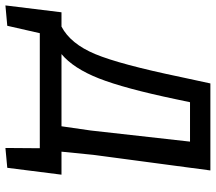

<svg xmlns="http://www.w3.org/2000/svg" viewBox="-88 -620 815 726"><g transform="rotate(90 320.0 -256.5)"><path d="M-23 131 3 -81H57Q122 -115 161 -208.5Q200 -302 248 -533L272 -644H601L542 -201L530 -81H617L591 124L516 131L517 1H82L54 124ZM332 -515Q291 -319 253 -222.5Q215 -126 161 -81H434L450 -192L492 -567H343Z"/></g></svg>

Font: Alegreya Sans Medium
Style: Italic
Weight: 500
Italic angle: -7°
Designer: Juan Pablo del Peral
Foundry: Huerta Tipografica
Version: Version 2.007